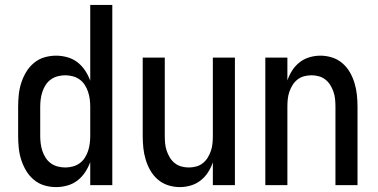

<svg xmlns="http://www.w3.org/2000/svg" viewBox="-20 -755 1540 783"><path d="M209 8Q184 8 160.5 1Q137 -6 118 -22Q99 -38 86.5 -59Q74 -80 66.5 -103.5Q59 -127 56.5 -151.5Q54 -176 54 -200V-320Q54 -344 56.5 -368.5Q59 -393 66.5 -416.5Q74 -440 86.5 -461Q99 -482 118 -498Q137 -514 160.5 -521Q184 -528 209 -528Q232 -528 255 -521.5Q278 -515 296 -501Q314 -487 327 -467.5Q340 -448 348 -426V-735H438V0H348V-94Q340 -72 327 -52.5Q314 -33 296 -19Q278 -5 255 1.5Q232 8 209 8ZM246 -72Q261 -72 276.5 -76Q292 -80 304.5 -89Q317 -98 325.5 -111Q334 -124 339 -139Q344 -154 346 -169.5Q348 -185 348 -200V-320Q348 -335 346 -350.5Q344 -366 339 -381Q334 -396 325.5 -409Q317 -422 304.5 -431Q292 -440 276.5 -444Q261 -448 246 -448Q231 -448 215.5 -444Q200 -440 187.5 -431Q175 -422 166.5 -409Q158 -396 153 -381Q148 -366 146 -350.5Q144 -335 144 -320V-200Q144 -185 146 -169.5Q148 -154 153 -139Q158 -124 166.5 -111Q175 -98 187.5 -89Q200 -80 215.5 -76Q231 -72 246 -72Z M713 8Q689 8 665.5 0.5Q642 -7 623.5 -23Q605 -39 593 -60Q581 -81 574 -104.5Q567 -128 564.5 -152Q562 -176 562 -200V-520H652V-200Q652 -185 653.5 -169.5Q655 -154 660 -139.5Q665 -125 673 -112Q681 -99 693 -89.5Q705 -80 720 -76Q735 -72 750 -72Q765 -72 780 -76Q795 -80 807 -89.5Q819 -99 827 -112Q835 -125 840 -139.5Q845 -154 846.5 -169.5Q848 -185 848 -200V-520H938V0H848V-93Q841 -72 828.5 -52.5Q816 -33 798 -19Q780 -5 758 1.5Q736 8 713 8Z M1062 0V-520H1152V-427Q1159 -448 1171.5 -467.5Q1184 -487 1202 -501Q1220 -515 1242 -521.5Q1264 -528 1287 -528Q1311 -528 1334.5 -520.5Q1358 -513 1376.5 -497Q1395 -481 1407 -460Q1419 -439 1426 -415.5Q1433 -392 1435.5 -368Q1438 -344 1438 -320V0H1348V-320Q1348 -335 1346.5 -350.5Q1345 -366 1340 -380.5Q1335 -395 1327 -408Q1319 -421 1307 -430.5Q1295 -440 1280 -444Q1265 -448 1250 -448Q1235 -448 1220 -444Q1205 -440 1193 -430.5Q1181 -421 1173 -408Q1165 -395 1160 -380.5Q1155 -366 1153.5 -350.5Q1152 -335 1152 -320V0Z"/></svg>

Font: Iosevka Fixed Medium
Style: Regular
Weight: 500
Monospace: yes
Designer: Belleve Invis
Foundry: Belleve Invis
Version: Version 32.3.0